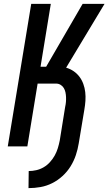

<svg xmlns="http://www.w3.org/2000/svg" viewBox="-20 -755 559 990"><path d="M127 215 128 127Q147 127 167 122.5Q187 118 205 107.5Q223 97 237.5 81Q252 65 262 47Q272 29 278 9.5Q284 -10 288 -30L316 -204Q319 -217 320 -229.5Q321 -242 320.5 -254.5Q320 -267 317.5 -279Q315 -291 309 -301Q303 -311 292.5 -317.5Q282 -324 269 -324H174L121 0H20L141 -735H242L189 -411H218L406 -735H519L321 -406Q342 -400 359.5 -388Q377 -376 389.5 -359.5Q402 -343 409.5 -322.5Q417 -302 419.5 -280Q422 -258 420.5 -235.5Q419 -213 415 -190L386 -16Q381 15 371 45Q361 75 344 102.5Q327 130 302.5 152.5Q278 175 249 189.5Q220 204 189 209.5Q158 215 127 215Z"/></svg>

Font: Iosevka Term Curly Semibold
Style: Italic
Weight: 600
Italic angle: -9°
Designer: Belleve Invis
Foundry: Belleve Invis
Version: Version 32.3.0